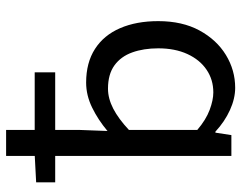

<svg xmlns="http://www.w3.org/2000/svg" viewBox="-98 -654 764 607"><g transform="rotate(-90 283.5 -350.0)"><path d="M309.9 12Q275.9 12 239.6 -4.5Q203.2 -21 171.3 -50.5H168.1L160.4 0H94.5V-712.2H176.7V-479.7L173.4 -391.7Q208.4 -421.2 247.3 -440.2Q286.2 -459.2 326.3 -459.2Q389.4 -459.2 432.8 -431.2Q476.3 -403.2 498.5 -351.7Q520.7 -300.2 520.7 -231.2Q520.7 -155.2 491.2 -100.9Q461.7 -46.6 413.7 -17.3Q365.7 12 309.9 12ZM295.4 -57.1Q335.7 -57.1 367.1 -78.5Q398.6 -99.8 416.7 -139.1Q434.7 -178.4 434.7 -231.2Q434.7 -277.4 421.8 -313.4Q408.9 -349.4 380.7 -369.8Q352.6 -390.1 307.1 -390.1Q276.2 -390.1 244 -373.5Q211.9 -356.9 176.7 -323.9V-107.8Q208.9 -80.3 240 -68.7Q271.1 -57.1 295.4 -57.1ZM11 -557V-617.2L98.2 -621.8H358.9V-557Z"/></g></svg>

Font: Source Sans 3 VF
Style: Regular
Weight: 200
Designer: Paul D. Hunt
Foundry: Adobe
Version: Version 3.046;hotconv 1.0.118;makeotfexe 2.5.65603